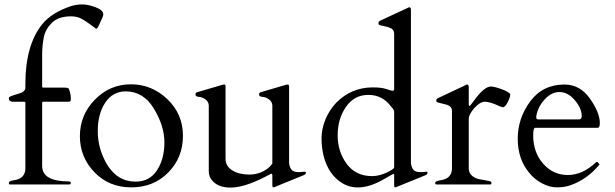

<svg xmlns="http://www.w3.org/2000/svg" viewBox="-20 -836 2786 870"><path d="M301 -8Q301 0 292 0H24Q20 -1 20 -7Q20 -16 42 -19Q95 -26 95 -74V-370Q95 -375 89 -375H36Q30 -375 25 -379Q20 -383 20 -389Q20 -395 25 -398Q34 -403 64.5 -411.5Q95 -420 95 -439V-455Q95 -631 171 -726Q214 -779 301 -808Q327 -816 353 -816Q379 -816 413.5 -803Q448 -790 448 -771Q448 -767 447 -764Q446 -761 444 -756L424 -713Q420 -706 415 -706Q414 -706 394.5 -721Q375 -736 353 -749Q331 -762 302 -762Q245 -762 215.5 -733Q186 -704 178.5 -667Q171 -630 171 -585V-443Q171 -439 176 -439H271Q285 -439 289 -436.5Q293 -434 297 -419Q301 -404 301 -391.5Q301 -379 298.5 -377Q296 -375 289 -375H178Q171 -375 171 -371V-84Q171 -14 292 -14Q301 -13 301 -8Z M342 -219Q342 -315 410 -384.5Q478 -454 573 -454Q668 -454 738.5 -386.5Q809 -319 809 -220.5Q809 -122 742.5 -54.5Q676 13 575 13Q474 13 408 -55.5Q342 -124 342 -219ZM463 -94Q511 -13 594 -13Q658 -13 691.5 -64.5Q725 -116 725 -190.5Q725 -265 677.5 -343.5Q630 -422 550 -422Q491 -422 457 -371Q423 -320 423 -242Q423 -164 463 -94Z M1214 -43Q1212 -51 1208 -48.5Q1204 -46 1176 -32Q1085 14 1024 14Q963 14 936 -25Q926 -40 926 -62V-359Q925 -374 913 -384Q898 -396 882 -397Q866 -398 866 -407.5Q866 -417 873 -418L985 -451Q991 -453 996.5 -453Q1002 -453 1002 -444V-117Q1002 -83 1032.5 -64Q1063 -45 1110 -45Q1157 -45 1195 -74Q1206 -83 1214 -95V-359Q1213 -374 1201 -384Q1186 -396 1170 -397Q1154 -398 1154 -407.5Q1154 -417 1161 -418L1273 -451Q1279 -453 1284.5 -453Q1290 -453 1290 -443V-96Q1293 -75 1302.5 -65.5Q1312 -56 1334 -56L1363 -58Q1366 -58 1366 -52.5Q1366 -47 1358 -43L1228 10Q1222 13 1218 13Q1214 13 1214 1Z M1766 -431V-683Q1766 -704 1744 -711Q1734 -715 1722.5 -717Q1711 -719 1704.5 -721Q1698 -723 1696.5 -725Q1695 -727 1695 -732.5Q1695 -738 1702 -742L1827 -800Q1832 -803 1834 -803Q1842 -803 1842 -792V-96Q1845 -75 1854.5 -65.5Q1864 -56 1886 -56L1915 -58Q1917 -58 1917 -52.5Q1917 -47 1910 -43L1780 10Q1774 13 1770 13Q1766 13 1766 1V-43Q1766 -48 1764 -48Q1760 -48 1723 -26Q1609 41 1531 -6Q1469 -44 1447 -127Q1437 -166 1437 -209Q1437 -252 1454.5 -294.5Q1472 -337 1503 -370Q1572 -440 1669 -440Q1709 -440 1730.5 -432.5Q1752 -425 1757 -425Q1762 -425 1763 -425Q1764 -425 1766 -431ZM1666 -38Q1698 -38 1732 -54Q1766 -70 1766 -78V-330Q1766 -339 1753 -352Q1714 -406 1649.5 -406Q1585 -406 1547.5 -351.5Q1510 -297 1510 -223Q1510 -149 1551 -93.5Q1592 -38 1666 -38Z M2258 -350Q2252 -351 2241 -356Q2200 -375 2177.5 -375Q2155 -375 2129.5 -346.5Q2104 -318 2104 -295V-74Q2104 -38 2147 -25Q2165 -21 2181.5 -18.5Q2198 -16 2202.5 -14Q2207 -12 2207 -6.5Q2207 -1 2202 0H1957Q1952 -1 1952 -7Q1952 -16 1975 -19Q2028 -26 2028 -74V-333Q2028 -353 2006 -361Q1996 -364 1984.5 -366.5Q1973 -369 1966.5 -371Q1960 -373 1958.5 -374.5Q1957 -376 1957 -381.5Q1957 -387 1964 -391L2089 -450Q2094 -453 2096 -453Q2104 -453 2104 -441V-362Q2104 -356 2107 -356Q2111 -356 2127 -379Q2174 -444 2204 -444Q2221 -444 2256.5 -430.5Q2292 -417 2292 -407Q2292 -396 2280.5 -373Q2269 -350 2258 -350Z M2405 -257Q2396 -257 2396 -222Q2396 -146 2441 -94.5Q2486 -43 2553 -43Q2620 -43 2681 -101Q2682 -102 2684 -102H2686Q2689 -102 2691.5 -97.5Q2694 -93 2697 -91Q2640 -22 2563 4Q2537 13 2504 13Q2471 13 2436.5 -5Q2402 -23 2378 -53Q2326 -115 2326 -207.5Q2326 -300 2382.5 -376.5Q2439 -453 2538 -453Q2608 -453 2653 -389.5Q2698 -326 2698 -278Q2698 -257 2688 -257ZM2410 -304Q2410 -295 2419 -295H2603Q2616 -295 2616 -310Q2616 -345 2584.5 -382Q2553 -419 2515 -419Q2479 -419 2448.5 -386Q2418 -353 2410 -310Z"/></svg>

Font: Cardo
Style: Regular
Weight: 400
Designer: David J. Perry
Foundry: David J. Perry
Version: Version 1.0451